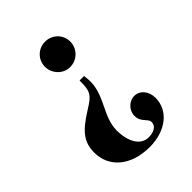

<svg xmlns="http://www.w3.org/2000/svg" viewBox="-203 -603 907 907"><g transform="rotate(-45 250.0 -150.0)"><path d="M346 -417C346 -464 309 -501 261 -501C214 -501 177 -464 177 -417C177 -371 215 -332 260 -332C308 -332 346 -370 346 -417ZM247 -256C247 -183 239 -170 176 -131C84 -74 55 -34 55 35C55 130 132 201 259 201C369 201 443 139 443 56C443 12 416 -22 377 -22C346 -22 312 7 312 45C312 65 317 77 334 96C346 109 349 115 349 125C349 149 325 165 288 165C235 165 204 110 204 35C204 -54 277 -118 280 -211C280 -222 280 -231 277 -256Z"/></g></svg>

Font: XITS
Style: Bold
Weight: 700
Designer: MicroPress Inc., with final additions and corrections provided by Coen Hoffman, Elsevier (retired)
Version: Version 1.107